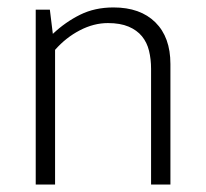

<svg xmlns="http://www.w3.org/2000/svg" viewBox="-20 -496 554 516"><path d="M128 0H76V-470H114L122 -405Q156 -437 195.5 -456.5Q235 -476 285 -476Q357 -476 397.5 -436Q438 -396 438 -324V0H386V-311Q386 -337 380.5 -359.5Q375 -382 361.5 -398.5Q348 -415 325.5 -424.5Q303 -434 270 -434Q232 -434 194.5 -414.5Q157 -395 128 -362Z"/></svg>

Font: Mukta ExtraLight
Style: Regular
Weight: 275
Designer: Girish Dalvi and Yashodeep Gholap
Foundry: Ek Type
Version: Version 2.538;PS 1.002;hotconv 16.6.51;makeotf.lib2.5.65220;